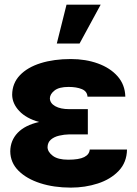

<svg xmlns="http://www.w3.org/2000/svg" viewBox="-20 -811 599 840"><path d="M364.3 -286.6V-223.1H283.2Q260.7 -222.7 238.8 -217.5Q216.8 -212.4 202.6 -200.2Q188.5 -188 188 -167Q188.5 -146.5 210.9 -129.4Q233.4 -112.3 278.3 -112.3Q325.7 -112.3 348.4 -123.8Q371.1 -135.3 372.6 -156.7H535.6Q534.7 -100.6 499.3 -63.5Q463.9 -26.4 408.2 -8.3Q352.5 9.8 290 9.8Q215.8 9.8 156 -9.5Q96.2 -28.8 60.8 -64.2Q25.4 -99.6 24.9 -148.9Q25.4 -196.3 57.1 -229.7Q88.9 -263.2 150.9 -277.3Q94.7 -293 64.2 -325.4Q33.7 -357.9 33.2 -396.5Q33.7 -446.8 66.9 -481.7Q100.1 -516.6 158 -534.7Q215.8 -552.7 290 -552.7Q355 -552.7 408.7 -533.2Q462.4 -513.7 494.6 -477.1Q526.9 -440.4 528.3 -388.2H362.8Q361.3 -411.6 338.1 -421.1Q314.9 -430.7 279.8 -430.7Q238.3 -430.7 218.5 -415Q198.7 -399.4 198.2 -380.9Q198.7 -359.4 221.7 -346.4Q244.6 -333.5 283.2 -333.5H364.3ZM228.5 -620.6 271 -790.5H420.4L328.1 -620.6Z"/></svg>

Font: Inter Display Extra Bold
Style: Regular
Weight: 800
Designer: Rasmus Andersson
Foundry: rsms
Version: Version 4.000;git-4fc901f